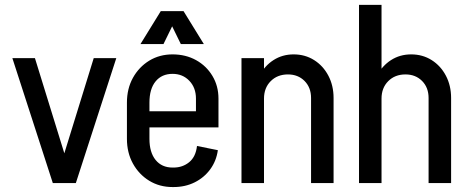

<svg xmlns="http://www.w3.org/2000/svg" viewBox="-20 -740 1888 776"><path d="M202.8 0 358.8 -505H450L286.5 0ZM193.5 0 30 -505H121.2L277.2 0Z M521.5 -225V-290.2H863V-225ZM676.8 16V-62.8H682.2V16ZM493 -178.8V-325.5H584V-178.8ZM772 -290.2V-341.8H863V-290.2ZM863 -341.5H772Q772 -385.5 745.2 -413.5Q718.5 -441.5 677.2 -441.5V-520.2Q730.5 -520.2 772.4 -497Q814.2 -473.8 838.6 -433.1Q863 -392.5 863 -341.5ZM776.2 -150 860.5 -133Q854.5 -89.8 829.9 -56Q805.2 -22.2 767 -3.1Q728.8 16 681.5 16V-62.8Q718 -62.8 744.6 -84.5Q771.2 -106.2 776.2 -150ZM493 -325.2Q493 -381.5 517.2 -425.4Q541.5 -469.2 583.1 -494.8Q624.8 -520.2 677.5 -520.2V-441.5Q633.8 -441.5 608.9 -411.1Q584 -380.8 584 -325.2ZM493 -179H584Q584 -124.2 608.9 -93.5Q633.8 -62.8 677.5 -62.8V16Q624.8 16 583.1 -9.5Q541.5 -35 517.2 -79Q493 -123 493 -179ZM629.8 -695H705.8L640.8 -562H547.8ZM721.8 -695 803.8 -562H710.8L645.8 -695Z M956 0V-505H1047V0ZM1237.2 0V-344.2H1328.2V0ZM1237.2 -344Q1237.2 -386.2 1210.9 -412.8Q1184.5 -439.2 1143.8 -439.2L1166.8 -520.2Q1213 -520.2 1249.5 -497.2Q1286 -474.2 1307.1 -434.2Q1328.2 -394.2 1328.2 -344ZM1007 -341.5Q1007 -392.5 1028.1 -433.1Q1049.2 -473.8 1085.2 -497Q1121.2 -520.2 1166.8 -520.2L1143.8 -439.2Q1101.2 -439.2 1074.1 -412Q1047 -384.8 1047 -341.5Z M1431 0V-505H1522V0ZM1712.2 0V-344.2H1803.2V0ZM1712.2 -344Q1712.2 -386.2 1685.9 -412.8Q1659.5 -439.2 1618.8 -439.2L1641.8 -520.2Q1688 -520.2 1724.5 -497.2Q1761 -474.2 1782.1 -434.2Q1803.2 -394.2 1803.2 -344ZM1482 -341.5Q1482 -392.5 1503.1 -433.1Q1524.2 -473.8 1560.2 -497Q1596.2 -520.2 1641.8 -520.2L1618.8 -439.2Q1576.2 -439.2 1549.1 -412Q1522 -384.8 1522 -341.5ZM1431 0V-720.2H1522V0Z"/></svg>

Font: Akshar Light
Style: Regular
Weight: 300
Designer: Tall Chai
Foundry: Tall Chai
Version: Version 1.100